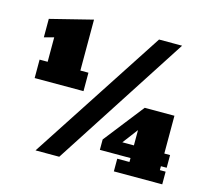

<svg xmlns="http://www.w3.org/2000/svg" viewBox="-89 -699 887 805"><g transform="rotate(15 354.5 -296.5)"><path d="M47 -292V-372H82V-478L40 -467V-547L224 -593V-372H259V-292ZM129 0 509 -583H609L232 0ZM469 0V-55H522V-72H389V-117L525 -291H654V-127H679V-72H654V-55H679V0ZM459 -110 435 -127H522V-240L552 -233Z"/></g></svg>

Font: Rokkitt SemiBold Black
Style: Regular
Weight: 900
Version: Version 3.103